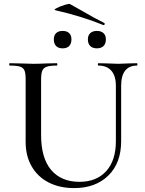

<svg xmlns="http://www.w3.org/2000/svg" viewBox="-20 -948 740 981"><path d="M483 -613Q480 -613 480 -619Q480 -625 483 -625L528 -624Q564 -622 585 -622Q603 -622 637 -624L680 -625Q682 -625 682 -619Q682 -613 680 -613Q640 -613 619.5 -587Q599 -561 599 -510V-227Q599 -115 533.5 -51Q468 13 359 13Q285 13 229 -15.5Q173 -44 142 -97.5Q111 -151 111 -223V-544Q111 -574 105 -588Q99 -602 82.5 -607.5Q66 -613 30 -613Q27 -613 27 -619Q27 -625 30 -625L80 -624Q124 -622 150 -622Q179 -622 221 -624L270 -625Q273 -625 273 -619Q273 -613 270 -613Q235 -613 218.5 -607Q202 -601 196 -586.5Q190 -572 190 -542V-258Q190 -140 241.5 -79.5Q293 -19 386 -19Q473 -19 522.5 -73.5Q572 -128 572 -226V-510Q572 -560 549 -586.5Q526 -613 483 -613ZM262 -896Q253 -898 270.5 -907Q288 -916 310.5 -923Q333 -930 338 -927L402 -891Q465 -854 512 -831Q515 -830 515 -826Q515 -823 513 -821Q511 -819 508 -820Q398 -865 262 -896ZM255 -747Q255 -767 266.5 -778.5Q278 -790 300 -790Q322 -790 333.5 -778.5Q345 -767 345 -747Q345 -725 333.5 -713Q322 -701 300 -701Q278 -701 266.5 -713Q255 -725 255 -747ZM429 -747Q429 -767 441 -778.5Q453 -790 475 -790Q497 -790 509 -778.5Q521 -767 521 -747Q521 -725 509 -713Q497 -701 475 -701Q453 -701 441 -713Q429 -725 429 -747Z"/></svg>

Font: Cormorant Unicase Medium
Style: Regular
Weight: 500
Designer: Christian Thalmann (Catharsis Fonts)
Foundry: Catharsis Fonts
Version: Version 4.000